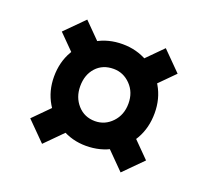

<svg xmlns="http://www.w3.org/2000/svg" viewBox="-93 -735 786 726"><g transform="rotate(20 300.0 -372.0)"><path d="M300 -171.5Q244 -171.5 198 -198.8Q152 -226 124.8 -272.5Q97.5 -319 97.5 -376.5Q97.5 -435.5 124.2 -481.5Q151 -527.5 196.8 -554Q242.5 -580.5 300 -580.5Q356.5 -580.5 402.5 -553.8Q448.5 -527 475.5 -480.8Q502.5 -434.5 502.5 -376.5Q502.5 -317 476 -270.8Q449.5 -224.5 403.8 -198Q358 -171.5 300 -171.5ZM300 -271Q340 -271 368.5 -301Q397 -331 397 -376.5Q397 -422 368.2 -451.5Q339.5 -481 300 -481Q256 -481 229.5 -451.8Q203 -422.5 203 -376.5Q203 -332 230.2 -301.5Q257.5 -271 300 -271ZM142 -122 67 -197.5 189 -320.5 264 -245ZM458 -122 336 -245 411 -320.5 533 -197.5ZM189 -423.5 67 -546.5 142 -622 264 -499ZM411 -423.5 336 -499 458 -622 533 -546.5Z"/></g></svg>

Font: Spline Sans Mono Medium
Style: Regular
Weight: 500
Monospace: yes
Version: Version 1.004